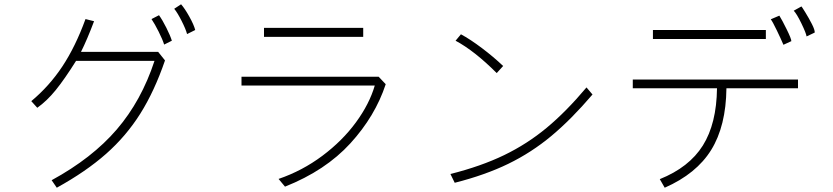

<svg xmlns="http://www.w3.org/2000/svg" viewBox="-20 -797 3888 896"><path d="M891 -657 853 -638Q847 -661 827.5 -699.5Q808 -738 793 -756L825 -777Q842 -758 863.5 -719.5Q885 -681 891 -657ZM782 -607 746 -589Q739 -612 720.5 -649Q702 -686 687 -708L722 -726Q738 -704 756.5 -667Q775 -630 782 -607ZM245 79 221 44Q410 -59 525 -193Q640 -327 701 -513H335Q281 -427 240 -376.5Q199 -326 154 -294L126 -325Q210 -395 271 -487Q332 -579 379 -708L419 -698Q387 -613 358 -555H718L750 -515Q701 -372 635 -267Q569 -162 475 -79Q381 4 245 79Z M1675 -667V-625H1212V-667ZM1747 -439 1780 -404Q1731 -255 1615 -128Q1499 -1 1310 74L1280 38Q1391 0 1484.5 -70Q1578 -140 1641 -226Q1704 -312 1729 -398H1107V-439Z M2328 -489 2298 -456Q2194 -560 2106 -607L2131 -637Q2174 -614 2229 -572.5Q2284 -531 2328 -489ZM2717 -389 2745 -356Q2646 -240 2553 -162.5Q2460 -85 2352 -32.5Q2244 20 2102 56L2082 15Q2225 -21 2332.5 -73Q2440 -125 2531 -200.5Q2622 -276 2717 -389Z M3782 -645 3744 -627Q3742 -642 3720 -687.5Q3698 -733 3684 -747L3720 -767Q3721 -767 3738 -739.5Q3755 -712 3769 -684.5Q3783 -657 3782 -645ZM3673 -605 3636 -588Q3625 -614 3605.5 -654.5Q3586 -695 3577 -707L3617 -724Q3629 -705 3651 -660.5Q3673 -616 3673 -605ZM3554 -657V-615H3027V-657ZM3704 -426V-385H3370Q3368 -209 3299 -97.5Q3230 14 3082 79L3059 39Q3196 -16 3260 -118Q3324 -220 3326 -385H2933V-426Z"/></svg>

Font: Gmarket Sans TTF Light
Style: Regular
Weight: 300
Designer: Creative Director : Sungho Lee; Art Director : Kiwoong Choi; Project Manager : Sori Yang, Jongwook Yoon; Font Designer :
Foundry: Sandoll Inc.
Version: Version 1.000;hotconv 1.0.109;makeotfexe 2.5.65596